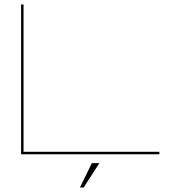

<svg xmlns="http://www.w3.org/2000/svg" viewBox="-20 -695 838 865"><path d="M75 0V-675H86V-11H698V0ZM339.9 150 393.8 40H427.6L356.8 150Z"/></svg>

Font: Anybody UltraExpanded Thin
Style: Regular
Weight: 100
Width: 9
Designer: Tyler Finck
Foundry: Etcetera Type Company
Version: Version 1.010; ttfautohint (v1.8.3) -l 8 -r 50 -G 200 -x 14 